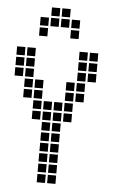

<svg xmlns="http://www.w3.org/2000/svg" viewBox="-57 -885 565 919"><g transform="rotate(5 225.0 -425.0)"><path d="M5 -645V-605H45V-645ZM5 -595V-555H45V-595ZM5 -545V-505H45V-545ZM55 -495V-455H95V-495ZM55 -645V-605H95V-645ZM55 -595V-555H95V-595ZM55 -545V-505H95V-545ZM105 -495V-455H145V-495ZM105 -445V-405H145V-445ZM305 -645V-605H345V-645ZM305 -595V-555H345V-595ZM305 -545V-505H345V-545ZM255 -495V-455H295V-495ZM255 -445V-405H295V-445ZM305 -445V-405H345V-445ZM305 -495V-455H345V-495ZM355 -545V-505H395V-545ZM355 -595V-555H395V-595ZM355 -645V-605H395V-645ZM205 -45V-5H245V-45ZM205 -95V-55H245V-95ZM205 -145V-105H245V-145ZM205 -195V-155H245V-195ZM205 -345V-305H245V-345ZM205 -395V-355H245V-395ZM155 -395V-355H195V-395ZM155 -345V-305H195V-345ZM155 -245V-205H195V-245ZM155 -195V-155H195V-195ZM155 -145V-105H195V-145ZM155 -95V-55H195V-95ZM155 -45V-5H195V-45ZM255 -395V-355H295V-395ZM105 -395V-355H145V-395ZM205 -245V-205H245V-245ZM105 -345V-305H145V-345ZM255 -345V-305H295V-345ZM55 -445V-405H95V-445ZM155 -295V-255H195V-295ZM205 -295V-255H245V-295ZM105 -795V-755H145V-795ZM155 -795V-755H195V-795ZM205 -795V-755H245V-795ZM255 -795V-755H295V-795ZM105 -745V-705H145V-745ZM255 -745V-705H295V-745ZM155 -845V-805H195V-845ZM205 -845V-805H245V-845Z"/></g></svg>

Font: Nose Transport 13 Square
Style: Regular
Weight: 400
Designer: Nico Rohrbach
Foundry: Nose
Version: Version 1.400;Glyphs 3.2.3 (3260)